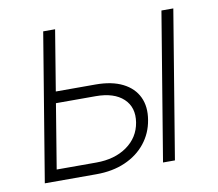

<svg xmlns="http://www.w3.org/2000/svg" viewBox="-66 -622 793 699"><g transform="rotate(-10 331.0 -273.0)"><path d="M131.8 -322.3H289.6Q350.1 -322.3 389.9 -302.2Q429.7 -282.2 446.8 -246.1Q463.9 -210 455.6 -161.6Q447.8 -113.8 418.5 -77.1Q389.2 -40.5 342.8 -20.3Q296.4 0 236.3 0H45.4L135.7 -545.9H179.7L96.7 -42H243.2Q311.5 -42 356.9 -74.2Q402.3 -106.4 411.1 -160.6Q419.9 -215.3 385.3 -247.8Q350.6 -280.3 282.7 -280.3H124.5ZM482.4 0 572.8 -545.9H616.7L526.4 0Z"/></g></svg>

Font: Inter ExtraLight
Style: Italic
Weight: 250
Italic angle: -9.3988°
Designer: Rasmus Andersson
Foundry: rsms
Version: Version 4.001;git-66647c0bb